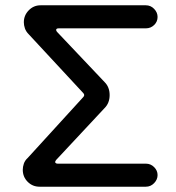

<svg xmlns="http://www.w3.org/2000/svg" viewBox="-20 -733 663 725"><path d="M129 -28Q103 -28 84.5 -46.5Q66 -65 66 -92Q66 -103 70 -115Q74 -127 85 -137L294 -366Q298 -370 298 -374Q298 -378 294 -382L89 -603Q78 -614 74 -626Q70 -638 70 -649Q70 -675 88.5 -694Q107 -713 133 -713H531Q549 -713 562 -699.5Q575 -686 575 -669Q575 -651 562 -638.5Q549 -626 531 -626H202Q192 -626 192 -620Q192 -616 196 -612L375 -423Q394 -404 394 -374Q394 -344 375 -325L192 -129Q189 -125 188 -121Q190 -115 198 -115H531Q549 -115 562 -102Q575 -89 575 -72Q575 -55 562 -41.5Q549 -28 531 -28Z"/></svg>

Font: Huninn
Style: Regular
Weight: 400
Designer: justfont
Foundry: justfont
Version: Version 1.003